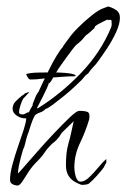

<svg xmlns="http://www.w3.org/2000/svg" viewBox="-20 -547 391 594"><path d="M36 27Q27 27 19 23Q11 19 11 9Q11 -10 18.5 -38Q26 -66 36 -94.5Q46 -123 53.5 -146.5Q61 -170 61 -180V-181H56Q44 -181 31.5 -189.5Q19 -198 19 -211Q19 -224 29 -234Q39 -244 48 -251Q52 -253 55.5 -256.5Q59 -260 63 -260L70 -263V-262Q70 -261 62 -252.5Q54 -244 52 -242Q48 -236 43.5 -222Q39 -208 39 -201Q39 -195 43 -194Q47 -193 51 -193Q55 -193 61 -197Q67 -201 69 -199Q69 -200 74.5 -210Q80 -220 81 -221V-225Q85 -234 89 -245Q93 -256 100 -264V-265Q105 -276 114 -295Q123 -314 134 -336Q145 -358 156 -376Q167 -394 174 -401Q174 -403 182 -413.5Q190 -424 192 -427Q202 -442 222 -462Q242 -482 264 -499.5Q286 -517 301 -522L315 -527Q329 -523 340 -515.5Q351 -508 351 -492Q351 -473 339 -447Q327 -421 311 -397Q295 -373 284 -358Q277 -348 268.5 -339.5Q260 -331 253 -320Q246 -316 241 -309.5Q236 -303 231 -298Q225 -292 210 -278Q195 -264 176.5 -249Q158 -234 142.5 -222.5Q127 -211 121 -210L120 -209Q113 -202 105 -199.5Q97 -197 90 -192Q86 -188 81 -175.5Q76 -163 72 -149.5Q68 -136 65 -129Q61 -118 58.5 -105.5Q56 -93 51 -83L45 -62Q44 -58 41 -45.5Q38 -33 36.5 -22Q35 -11 36 -11Q38 -12 54.5 -31Q71 -50 96 -78.5Q121 -107 147.5 -135Q174 -163 195 -183Q216 -203 224 -204H229Q243 -204 251 -200.5Q259 -197 256 -178Q245 -141 227.5 -104.5Q210 -68 210 -29Q210 -24 211.5 -13Q213 -2 217.5 6.5Q222 15 229 15Q242 15 256.5 1Q271 -13 285 -30Q299 -47 309 -55V-44Q307 -41 305 -37Q303 -33 301 -29Q294 -19 279.5 -3Q265 13 255 21Q252 23 246 24Q240 25 236 25Q231 25 227 23Q223 21 218 19Q184 3 184 -35Q184 -54 185.5 -70Q187 -86 192 -104Q197 -121 200.5 -138Q204 -155 208 -172L176 -141Q171 -137 167.5 -130.5Q164 -124 159 -119Q154 -112 147 -107Q140 -102 134 -95Q125 -86 117.5 -74.5Q110 -63 101 -54Q94 -47 87.5 -40Q81 -33 75 -25Q71 -20 64 -8.5Q57 3 49.5 14Q42 25 36 27ZM94 -212H97Q168 -256 230 -320.5Q292 -385 324 -463Q326 -470 325.5 -473Q325 -476 325 -483Q325 -486 319.5 -485.5Q314 -485 311 -486Q304 -482 293 -477Q282 -472 276 -467Q274 -466 273.5 -464Q273 -462 272 -460L259 -448Q256 -445 252.5 -442.5Q249 -440 246 -438Q242 -434 239.5 -430.5Q237 -427 233 -423Q229 -419 225.5 -416Q222 -413 217 -409Q214 -407 205.5 -396Q197 -385 186.5 -370.5Q176 -356 167.5 -344Q159 -332 157 -328Q156 -327 154.5 -324Q153 -321 151 -320Q151 -315 148 -315L149 -311H146Q145 -307 139 -297.5Q133 -288 129 -288Q129 -287 129.5 -287Q130 -287 130 -287V-286Q130 -285 125 -274Q120 -263 113 -249Q106 -235 100.5 -224.5Q95 -214 94 -212ZM74 -301Q70 -301 66 -307.5Q62 -314 61 -318Q74 -322 99 -322.5Q124 -323 139 -323Q148 -323 164 -322.5Q180 -322 194.5 -320Q209 -318 214 -314Q214 -311 211 -311Q192 -311 174.5 -309.5Q157 -308 139 -307Q128 -306 110.5 -303.5Q93 -301 74 -301Z"/></svg>

Font: Qwitcher Grypen
Style: Regular
Weight: 400
Designer: Robert E. Leuschke
Foundry: Robert E. Leuschke
Version: Version 1.100; ttfautohint (v1.8.3)